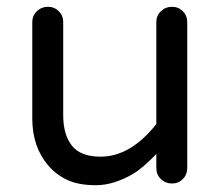

<svg xmlns="http://www.w3.org/2000/svg" viewBox="-20 -535 650 565"><path d="M276 -74Q364 -74 440 -170V-470Q440 -489 453.5 -502Q467 -515 486 -515Q505 -515 518 -502Q531 -489 531 -470V-41Q531 -21 518 -8Q505 5 486 5Q467 5 453.5 -8Q440 -21 440 -41V-82Q400 -40 371 -23Q314 10 262.5 10Q211 10 178 -5.5Q145 -21 122 -48Q75 -103 75 -186V-470Q75 -489 88.5 -502Q102 -515 121 -515Q140 -515 153 -502Q166 -489 166 -470V-196Q166 -139 191.5 -106.5Q217 -74 276 -74Z"/></svg>

Font: Varela Round
Style: Regular
Weight: 400
Designer: Joe Prince
Foundry: Joe Prince
Version: Version 1.000